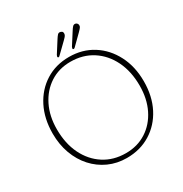

<svg xmlns="http://www.w3.org/2000/svg" viewBox="-199 -1028 1143 1196"><g transform="rotate(-30 372.0 -430.0)"><path d="M370.5 -711.5Q466.5 -711.5 540.8 -664.5Q615 -617.5 657.2 -535.2Q699.5 -453 699.5 -347.5Q699.5 -240.5 657.5 -159Q615.5 -77.5 541 -31.5Q466.5 14.5 370 14.5Q300 14.5 240.5 -12.5Q181 -39.5 137 -88.2Q93 -137 68.8 -203.2Q44.5 -269.5 44.5 -348Q44.5 -455 86.2 -537Q128 -619 201.5 -665.2Q275 -711.5 370.5 -711.5ZM663.5 -337Q663.5 -439 625.5 -516.5Q587.5 -594 519.8 -637.5Q452 -681 363 -681Q280 -681 216.2 -639.5Q152.5 -598 116.5 -525.2Q80.5 -452.5 80.5 -358.5Q80.5 -256 118.2 -178.8Q156 -101.5 223.5 -58Q291 -14.5 380 -14.5Q463.5 -14.5 527.5 -55.8Q591.5 -97 627.5 -169.8Q663.5 -242.5 663.5 -337ZM363.5 -841Q374 -858 382.5 -867.2Q391 -876.5 404 -872.5Q423.5 -867 417.5 -845Q415 -837.5 408.2 -830.2Q401.5 -823 394.5 -816L323.5 -747Q316 -739 310 -744Q306 -748.5 312 -760ZM471 -838.5Q481.5 -855.5 489.8 -864.5Q498 -873.5 511 -870.5Q519 -868 523.2 -860.8Q527.5 -853.5 525 -843Q522 -835 515 -827.8Q508 -820.5 501.5 -813.5L431 -744Q422.5 -736.5 417 -741.5Q413.5 -746 419 -757Z"/></g></svg>

Font: Fraunces 72pt S100 Thin
Style: Regular
Weight: 100
Version: Version 1.000; ttfautohint (v1.8.3)